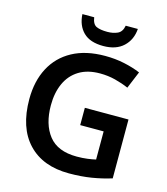

<svg xmlns="http://www.w3.org/2000/svg" viewBox="-134 -1033 1000 1147"><g transform="rotate(15 366.5 -460.0)"><path d="M391 -393H661V-29Q604 -11 540 -0.5Q476 10 400 10Q238 10 147.5 -85.5Q57 -181 57 -358Q57 -469 100.5 -551.5Q144 -634 227 -679Q310 -724 429 -724Q492 -724 548 -712Q604 -700 649 -681L605 -575Q566 -592 521 -603.5Q476 -615 426 -615Q349 -615 296.5 -582.5Q244 -550 217.5 -491.5Q191 -433 191 -356Q191 -238 246 -168.5Q301 -99 419 -99Q455 -99 485 -103Q515 -107 536 -112V-286H391ZM575 -930Q570 -862 525 -820Q480 -778 401 -778Q319 -778 277.5 -819Q236 -860 232 -930H305Q311 -888 335 -877Q359 -866 403 -866Q439 -866 466 -878.5Q493 -891 500 -930Z"/></g></svg>

Font: Noto Sans Meetei Mayek SemiBold
Style: Regular
Weight: 600
Designer: Monotype Design Team and Neelakash Kshetrimayum
Foundry: Monotype Imaging Inc.
Version: Version 2.002; ttfautohint (v1.8.4.7-5d5b)